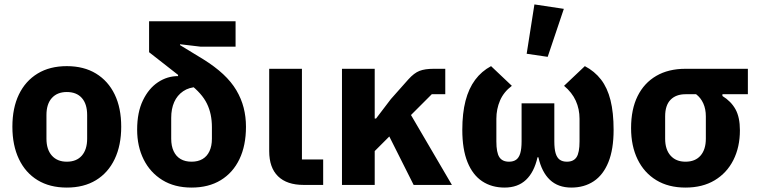

<svg xmlns="http://www.w3.org/2000/svg" viewBox="-20 -836 3423 868"><path d="M282 12Q205 12 150 -21.5Q95 -55 65.5 -117Q36 -179 36 -263Q36 -348 65.5 -409Q95 -470 150 -503.5Q205 -537 282 -537Q359 -537 414 -503.5Q469 -470 498.5 -409Q528 -348 528 -263Q528 -179 498.5 -117Q469 -55 414 -21.5Q359 12 282 12ZM282 -105Q326 -105 350 -132.5Q374 -160 374 -209V-316Q374 -366 350 -393Q326 -420 282 -420Q239 -420 214.5 -393Q190 -366 190 -316V-209Q190 -160 214.5 -132.5Q239 -105 282 -105Z M874 -443Q835 -442 808 -423.5Q781 -405 767.5 -374.5Q754 -344 754 -303V-209Q754 -176 765 -152.5Q776 -129 796.5 -117Q817 -105 846 -105Q875 -105 895.5 -117Q916 -129 927 -152.5Q938 -176 938 -209V-261Q938 -291 932.5 -317.5Q927 -344 915.5 -367.5Q904 -391 884.5 -413Q865 -435 838 -456L654 -600V-740H1045V-625H887L794 -636V-632L899 -568Q952 -535 989 -500.5Q1026 -466 1048.5 -428Q1071 -390 1081.5 -349Q1092 -308 1092 -263Q1092 -178 1062.5 -116.5Q1033 -55 978 -21.5Q923 12 846 12Q769 12 714 -22Q659 -56 629.5 -115Q600 -174 600 -250Q600 -328 626 -382Q652 -436 694 -464Q736 -492 785 -492V-514Z M1441 -115V0H1353Q1277 0 1237 -39Q1197 -78 1197 -153V-525H1345V-115Z M1850 0 1740 -219 1674 -153V0H1526V-525H1674V-300H1680L1747 -388L1826 -477Q1852 -506 1876.5 -515.5Q1901 -525 1941 -525H1993V-410H1932L1838 -316L2023 0Z M2486 -369V-197Q2486 -163 2492 -143Q2498 -123 2510.5 -114Q2523 -105 2543 -105Q2573 -105 2586.5 -125.5Q2600 -146 2600 -197V-299Q2600 -343 2583 -380.5Q2566 -418 2530 -448L2624 -537Q2668 -514 2697 -476.5Q2726 -439 2740 -383Q2754 -327 2754 -249Q2754 -161 2730.5 -103Q2707 -45 2664 -16.5Q2621 12 2563 12Q2503 12 2466 -23Q2429 -58 2414 -125H2410Q2395 -58 2358 -23Q2321 12 2261 12Q2203 12 2160 -16.5Q2117 -45 2093.5 -103Q2070 -161 2070 -249Q2070 -324 2084.5 -380Q2099 -436 2128 -475Q2157 -514 2200 -537L2294 -448Q2257 -420 2240.5 -381.5Q2224 -343 2224 -299V-197Q2224 -146 2237.5 -125.5Q2251 -105 2281 -105Q2301 -105 2313.5 -114Q2326 -123 2332 -143Q2338 -163 2338 -197V-369ZM2529 -796 2456 -579 2361 -593 2396 -816Z M3361 -410H3246V-402Q3285 -378 3305 -342Q3325 -306 3325 -247Q3325 -171 3295.5 -112.5Q3266 -54 3211 -21Q3156 12 3079 12Q3002 12 2947 -21.5Q2892 -55 2862.5 -115.5Q2833 -176 2833 -257Q2833 -342 2862.5 -401.5Q2892 -461 2947 -493Q3002 -525 3079 -525H3361ZM3127 -410H3079Q3036 -410 3011.5 -385Q2987 -360 2987 -310V-209Q2987 -160 3011.5 -132.5Q3036 -105 3079 -105Q3123 -105 3147 -132.5Q3171 -160 3171 -209V-310Q3171 -343 3159.5 -368.5Q3148 -394 3127 -410Z"/></svg>

Font: IBM Plex Sans
Style: Bold
Weight: 700
Designer: Mike Abbink, Paul van der Laan, Pieter van Rosmalen
Foundry: Bold Monday
Version: Version 3.201